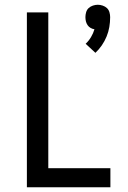

<svg xmlns="http://www.w3.org/2000/svg" viewBox="-20 -787 540 807"><path d="M381 -565 340 -603Q353 -615 362.5 -631Q372 -647 377 -664Q369 -665 361 -669.5Q353 -674 348 -681.5Q343 -689 341 -697.5Q339 -706 339 -715Q339 -725 342 -735.5Q345 -746 352.5 -753Q360 -760 370.5 -763.5Q381 -767 391 -767Q401 -767 411.5 -763.5Q422 -760 429.5 -753Q437 -746 440 -735.5Q443 -725 443 -715Q443 -694 439.5 -673.5Q436 -653 428 -633.5Q420 -614 408 -596.5Q396 -579 381 -565ZM93 0V-735H183V-80H444V0Z"/></svg>

Font: Iosevka Bendy Medium
Style: Regular
Weight: 500
Monospace: yes
Designer: Belleve Invis
Foundry: Belleve Invis
Version: Version 30.1.2